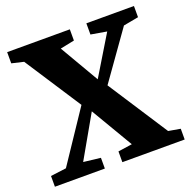

<svg xmlns="http://www.w3.org/2000/svg" viewBox="-131 -871 992 999"><g transform="rotate(-20 365.5 -371.5)"><path d="M92.5 -70.5 281.5 -353 78 -665.5 12 -681V-743H359V-681L280.5 -665L406.5 -449L538 -666L450.5 -681V-743H714V-681L630.5 -665.5L443.5 -402L658.5 -71L724.5 -59.5V0H379.5V-59.5L457.5 -71L320.5 -303L188 -70.5L282.5 -59.5V0H6V-59.5Z"/></g></svg>

Font: Merriweather 36pt Black
Style: Regular
Weight: 900
Version: Version 2.100